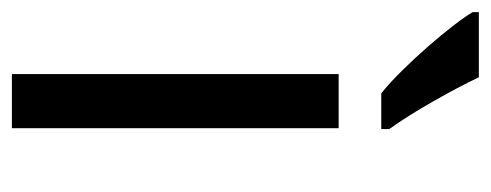

<svg xmlns="http://www.w3.org/2000/svg" viewBox="-282 -540 806 315"><g transform="rotate(90 120.5 -383.0)"><path d="M173.8 0H85V-536.1H173.8ZM175.3 -606H116.7Q99.6 -619.6 79.6 -639.9Q59.6 -660.2 40.8 -681.6Q22 -703.1 6.6 -722.9Q-8.8 -742.7 -16.6 -755.9V-766.1H90.3Q98.1 -749.5 108.6 -729.7Q119.1 -710 130.4 -690.2Q141.6 -670.4 153.3 -651.9Q165 -633.3 175.3 -619.1Z"/></g></svg>

Font: Droid Sans
Style: Regular
Weight: 400
Version: Version 1.00 build 113